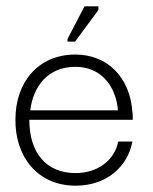

<svg xmlns="http://www.w3.org/2000/svg" viewBox="-20 -579 485 609"><path d="M220 10C315 10 384 -47 400 -130H355C343 -69 288 -30 220 -30C125 -30 73 -96 73 -199H401C401 -203 401 -207 401 -212C401 -217 401 -221 400 -224C392 -335 320 -406 219 -406C102 -406 29 -319 29 -201C27 -85 97 10 220 10ZM76 -229C85 -304 131 -367 219 -367C283 -367 322 -330 340 -287C349 -266 353 -246 354 -229ZM292 -547V-559H248L194 -455V-447H218Z"/></svg>

Font: OSH Darker Grotesque
Style: Regular
Weight: 400
Designer: Gabriel Lam
Foundry: TypeRant
Version: Version 1.000;Glyphs 3.1.1 (3148)